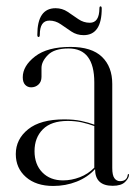

<svg xmlns="http://www.w3.org/2000/svg" viewBox="-20 -592 450 620"><path d="M31 -94.5Q31 -142.5 70.8 -174.5Q110.5 -206.5 187.5 -206.5Q219 -206.5 242.2 -201.5Q265.5 -196.5 284.5 -189.5V-326Q284.5 -435.5 201.5 -435.5Q155.5 -435.5 134.8 -414.5Q114 -393.5 114 -372.5V-344Q114 -328 104.2 -319Q94.5 -310 80.5 -310Q69 -310 61.2 -318.2Q53.5 -326.5 53.5 -342.5Q53.5 -379 93.2 -409.8Q133 -440.5 207.5 -440.5Q276 -440.5 309.2 -408.5Q342.5 -376.5 342.5 -321V-49.5Q342.5 -26 349.5 -16.5Q356.5 -7 367.5 -7Q390 -7 392.5 -27.5Q393 -30 395 -30Q396.5 -30 396.5 -27.5Q396.5 -17 384 -4.5Q371.5 8 344 8Q287 8 287 -46Q263 -19.5 227.5 -5.5Q192 8.5 152 8.5Q96.5 8.5 63.8 -20.2Q31 -49 31 -94.5ZM91.5 -104Q91.5 -61 116.8 -35.2Q142 -9.5 183.5 -9.5Q211 -9.5 237.8 -19.8Q264.5 -30 284.5 -50.5V-185Q265.5 -192 244.5 -196.8Q223.5 -201.5 198.5 -201.5Q145.5 -201.5 118.5 -174.5Q91.5 -147.5 91.5 -104ZM250 -478.5Q228 -478.5 210.5 -490.2Q193 -502 176 -513.8Q159 -525.5 139.5 -525.5Q108.5 -525.5 108.5 -479.5Q108.5 -472.5 104.5 -472.5Q100.5 -472.5 100.5 -479.5Q100.5 -565.5 159.5 -565.5Q181 -565.5 198.5 -553.8Q216 -542 233 -530.2Q250 -518.5 270 -518.5Q300.5 -518.5 301 -564.5Q301 -571.5 304.5 -571.5Q308.5 -571.5 308.5 -564.5Q308.5 -478.5 250 -478.5Z"/></svg>

Font: Fraunces 144pt Light
Style: Regular
Weight: 300
Version: Version 1.000;[b76b70a41]